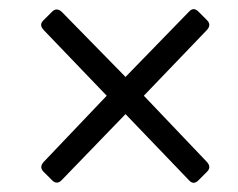

<svg xmlns="http://www.w3.org/2000/svg" viewBox="-20 -540 519 419"><path d="M75.2 -165 93.8 -146.5C100.6 -139.6 108.4 -139.6 115.2 -147.5L253.9 -291L391.6 -147.5C398.4 -139.6 405.3 -138.7 413.1 -146.5L431.6 -165C438.5 -171.9 438.5 -178.7 431.6 -186.5L293.9 -331.1L431.6 -474.6C438.5 -482.4 438.5 -489.3 431.6 -496.1L413.1 -514.6C405.3 -522.5 398.4 -521.5 391.6 -513.7L253.9 -372.1L115.2 -513.7C108.4 -520.5 100.6 -521.5 93.8 -514.6L75.2 -496.1C67.4 -488.3 68.4 -482.4 75.2 -474.6L212.9 -331.1L75.2 -186.5C68.4 -178.7 68.4 -171.9 75.2 -165Z"/></svg>

Font: Ed Sans Neue
Style: Italic
Weight: 400
Italic angle: -11°
Designer: Stephen Hutchings
Version: Version 1.004;PS 001.004;hotconv 1.0.88;makeotf.lib2.5.64775